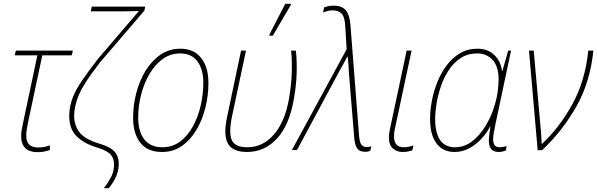

<svg xmlns="http://www.w3.org/2000/svg" viewBox="-20 -795 3164 1017"><path d="M180 11Q92 11 92 -74Q92 -98 101 -139L178 -502H58L64 -527H366L360 -502H204L127 -139Q119 -102 119 -76Q119 -14 181 -14Q201 -14 216 -17Q231 -20 244 -25V0Q231 4 216 7.5Q201 11 180 11Z M530 202Q551 175 566.5 146.5Q582 118 584 84Q586 49 568.5 26.5Q551 4 496 -13Q425 -34 384.5 -74.5Q344 -115 347 -191Q349 -237 365.5 -279Q382 -321 415 -369Q448 -417 498 -482L716 -737Q692 -736 669.5 -735.5Q647 -735 626 -735H461L466 -760H749L745 -739L511 -466Q461 -402 431.5 -355Q402 -308 389 -269.5Q376 -231 373 -193Q370 -139 397.5 -99Q425 -59 501 -36Q566 -17 588.5 10Q611 37 609 81Q607 114 593 144Q579 174 556 202Z M838 10Q762 10 723.5 -38.5Q685 -87 685 -172Q685 -238 702 -303Q719 -368 751.5 -421Q784 -474 830.5 -505.5Q877 -537 935 -537Q1007 -537 1045.5 -488Q1084 -439 1084 -356Q1084 -290 1068 -225Q1052 -160 1020.5 -107Q989 -54 943.5 -22Q898 10 838 10ZM840 -15Q893 -15 933.5 -45Q974 -75 1001.5 -125Q1029 -175 1043 -235.5Q1057 -296 1057 -357Q1057 -427 1026 -469.5Q995 -512 933 -512Q883 -512 842 -482.5Q801 -453 772 -403.5Q743 -354 727.5 -294Q712 -234 712 -172Q712 -98 744.5 -56.5Q777 -15 840 -15Z M1288 10Q1213 10 1187.5 -34Q1162 -78 1183 -177L1257 -527H1283L1209 -179Q1191 -92 1207.5 -53.5Q1224 -15 1291 -15Q1371 -15 1429.5 -81Q1488 -147 1510 -268Q1524 -347 1525.5 -413Q1527 -479 1522 -527H1547Q1553 -479 1551.5 -412Q1550 -345 1536 -267Q1512 -131 1446.5 -60.5Q1381 10 1288 10ZM1406 -606 1408 -614 1491 -775H1521L1520 -768L1425 -606Z M1914 9Q1884 9 1871.5 -9.5Q1859 -28 1856 -69L1828 -411Q1827 -436 1826 -449.5Q1825 -463 1824 -472.5Q1823 -482 1822 -494H1819Q1811 -478 1802 -462Q1793 -446 1784 -430L1553 0H1526L1816 -534L1809 -653Q1807 -701 1791.5 -720.5Q1776 -740 1741 -740Q1727 -740 1714 -736.5Q1701 -733 1691 -729L1697 -756Q1705 -759 1717.5 -762Q1730 -765 1747 -765Q1790 -765 1810.5 -742Q1831 -719 1836 -666L1882 -75Q1885 -40 1895 -28Q1905 -16 1922 -16Q1929 -16 1936 -17.5Q1943 -19 1947 -20L1941 4Q1936 6 1930 7.5Q1924 9 1914 9Z M2113 10Q2082 10 2061 -8.5Q2040 -27 2040 -67Q2040 -86 2045 -109L2134 -527H2160L2072 -114Q2069 -102 2068 -91.5Q2067 -81 2067 -72Q2067 -15 2119 -15Q2131 -15 2144 -17.5Q2157 -20 2170 -25L2164 1Q2154 5 2141.5 7.5Q2129 10 2113 10Z M2388 10Q2326 10 2292 -35.5Q2258 -81 2258 -165Q2258 -210 2267.5 -260.5Q2277 -311 2296.5 -360Q2316 -409 2346 -449Q2376 -489 2416.5 -513Q2457 -537 2509 -537Q2564 -537 2598.5 -503.5Q2633 -470 2639 -419H2641L2672 -527H2687L2604 -136Q2600 -114 2596 -93.5Q2592 -73 2592 -58Q2592 -38 2599.5 -26.5Q2607 -15 2627 -15Q2634 -15 2644 -16.5Q2654 -18 2664 -21L2659 3Q2638 10 2622 10Q2592 10 2580 -8Q2568 -26 2569.5 -56.5Q2571 -87 2578 -125H2576Q2560 -93 2532 -62Q2504 -31 2467 -10.5Q2430 10 2388 10ZM2390 -15Q2439 -15 2479.5 -45.5Q2520 -76 2551 -126.5Q2582 -177 2600 -237Q2613 -280 2617 -316.5Q2621 -353 2621 -373Q2621 -444 2589 -478Q2557 -512 2508 -512Q2458 -512 2421 -488Q2384 -464 2358 -425Q2332 -386 2316 -339.5Q2300 -293 2292.5 -247.5Q2285 -202 2285 -166Q2285 -15 2390 -15Z M2828 1 2782 -527H2807L2845 -102Q2846 -87 2847.5 -67.5Q2849 -48 2849 -33H2851Q2945 -121 3012.5 -244.5Q3080 -368 3096 -527H3123Q3106 -360 3033 -231Q2960 -102 2852 0Z"/></svg>

Font: Noto Sans SemiCondensed Thin
Style: Italic
Weight: 100
Width: 4
Italic angle: -12°
Designer: Monotype Design Team
Foundry: Monotype Imaging Inc.
Version: Version 2.013; ttfautohint (v1.8.4.7-5d5b)